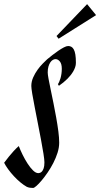

<svg xmlns="http://www.w3.org/2000/svg" viewBox="-70 -905 489 938"><path d="M212.9 -494.1Q215.8 -497.6 219.2 -505.1Q222.7 -512.7 225.6 -522.7Q228.5 -532.7 230.2 -544.7Q231.9 -556.6 231.9 -568.8Q231.9 -593.3 222.4 -604.7Q212.9 -616.2 201.2 -616.2Q194.8 -616.2 188 -612.3Q181.2 -608.4 175.8 -600.3Q170.4 -592.3 166.7 -580.1Q163.1 -567.9 163.1 -550.8Q163.1 -542 167.2 -519.5Q171.4 -497.1 177.7 -466.8Q184.1 -436.5 191.2 -401.1Q198.2 -365.7 204.6 -330.6Q210.9 -295.4 215.1 -263.4Q219.2 -231.4 219.2 -208Q219.2 -184.6 211.2 -158.9Q203.1 -133.3 190.4 -108.6Q177.7 -84 162.6 -62Q147.5 -40 133.3 -23.2Q119.1 -6.3 107.9 3.4Q96.7 13.2 91.8 13.2Q83.5 13.2 76.4 12.2Q69.3 11.2 61 7.8Q45.4 -1 29.1 -14.6Q12.7 -28.3 -2.2 -44.4Q-17.1 -60.5 -29.5 -77.4Q-42 -94.2 -49.8 -109.9Q-38.6 -125.5 -26.4 -140.1Q-16.1 -152.8 -3.7 -166.5Q8.8 -180.2 21 -190.9H22Q29.3 -171.9 40.5 -148.9Q51.8 -126 64.7 -106Q77.6 -85.9 91.3 -72.5Q105 -59.1 117.2 -59.1Q119.6 -59.1 124.8 -60.5Q129.9 -62 134.8 -67.1Q139.6 -72.3 143.3 -82.8Q147 -93.3 147 -111.8Q147 -124.5 142.3 -154.3Q137.7 -184.1 130.4 -222.2Q123 -260.3 115 -302.2Q106.9 -344.2 99.6 -381.3Q92.3 -418.5 87.6 -446.5Q83 -474.6 83 -484.9Q83 -506.3 92 -526.6Q101.1 -546.9 113.5 -564.2Q126 -581.5 139.2 -594.7Q152.3 -607.9 160.2 -615.2Q171.9 -625 186.3 -636.2Q200.7 -647.5 215.1 -657.2Q229.5 -667 242.2 -673.6Q254.9 -680.2 263.2 -680.2Q271.5 -680.2 278.3 -676.5Q285.2 -672.9 290.3 -663.8Q295.4 -654.8 298.1 -638.9Q300.8 -623 300.8 -598.1Q300.8 -586.9 297.1 -576.4Q293.5 -565.9 287.6 -555.9Q281.7 -545.9 274.4 -536.9Q267.1 -527.8 259.3 -520Q240.7 -501.5 217.8 -485.8ZM399.4 -831.1 216.3 -715.8 206.1 -729 355.5 -884.8Z"/></svg>

Font: Romanesco
Style: Regular
Weight: 400
Designer: Astigmatic (AOETI)
Foundry: Astigmatic (AOETI)
Version: Version 1.000